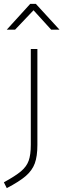

<svg xmlns="http://www.w3.org/2000/svg" viewBox="-79 -753 327 991"><path d="M0 0ZM-59 188Q1 155 29.5 131Q58 107 69 76.5Q80 46 80 -6V-500H114V-5Q114 54 100.5 90.5Q87 127 54 155.5Q21 184 -44 218ZM77 -733H106L228 -600H185L94 -700L-1 -600H-44Z"/></svg>

Font: Cairo ExtraLight
Style: Regular
Weight: 250
Designer: Mohamed Gaber, the designers of Titillium
Foundry: Kief Type Foundry
Version: Version 2.009; ttfautohint (v1.5.33-1714) -l 8 -r 50 -G 200 